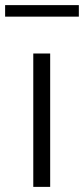

<svg xmlns="http://www.w3.org/2000/svg" viewBox="-55 -730 328 750"><path d="M75 0V-521H141V0ZM-35 -665V-710H253V-665Z"/></svg>

Font: Rising Sun Light
Style: Regular
Weight: 300
Designer: Matt McInerney, Pablo Impallari, Rodrigo Fuenzalida (Raleway font), Stephen Hutchings (Greek), Cristiano Sobral (main ch
Foundry: The Rising Sun Project Authors
Version: Version 4.327; ttfautohint (v1.8.4.7-5d5b-dirty)